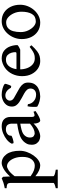

<svg xmlns="http://www.w3.org/2000/svg" viewBox="766 -1250 705 2278"><g transform="rotate(-90 1119.0 -110.5)"><path d="M294.4 13.7Q267.6 13.7 235.1 -0.7Q202.6 -15.1 168 -43.5V169.4Q168 176.8 185.1 184.1Q202.1 191.4 245.1 198.2V221.7H25.4V198.2Q55.7 190.9 72 184.1Q88.4 177.2 88.4 169.4V-325.7Q88.4 -349.1 84.7 -361.3Q81.1 -373.5 67.9 -378.7Q54.7 -383.8 25.4 -385.3V-407.2Q62.5 -414.1 89.1 -422.4Q115.7 -430.7 144 -443.4L161.1 -426.3L165 -344.2Q212.4 -397 254.6 -420.2Q296.9 -443.4 323.2 -443.4Q385.7 -443.4 427.7 -387.5Q469.7 -331.5 469.7 -228Q469.7 -186.5 454.6 -144Q439.5 -101.6 414.1 -65.7Q388.7 -29.8 357.7 -8.1Q326.7 13.7 294.4 13.7ZM286.1 -380.4Q269.5 -380.4 239 -361.6Q208.5 -342.8 168 -290V-100.1Q210.9 -69.8 239.7 -60.3Q268.6 -50.8 292.5 -50.8Q337.9 -50.8 367.4 -88.1Q397 -125.5 397 -196.8Q397 -252 381.1 -293.2Q365.2 -334.5 340.1 -357.4Q314.9 -380.4 286.1 -380.4Z M940.9 -41.5Q902.3 -14.6 872.8 -0.5Q843.3 13.7 829.6 13.7Q813 13.7 802.2 -10.5Q791.5 -34.7 791.5 -75.7V-322.3Q791.5 -353 776.4 -373.8Q761.2 -394.5 719.2 -393.6Q691.9 -393.1 669.2 -376.2Q646.5 -359.4 648.9 -331.5Q649.4 -327.1 638.2 -321.8Q627 -316.4 610.8 -311.5Q594.7 -306.6 580.3 -304Q565.9 -301.3 560.5 -302.7L553.2 -322.3Q567.4 -355 600.8 -382.3Q634.3 -409.7 677 -426.5Q719.7 -443.4 761.7 -443.4Q815.4 -443.4 843.3 -415.5Q871.1 -387.7 871.1 -339.8V-89.8Q871.1 -53.7 889.2 -53.7Q896 -53.7 905.5 -55.9Q915 -58.1 933.1 -65.9ZM795.9 -223.6Q747.1 -215.8 719.5 -208Q691.9 -200.2 677.7 -191.9Q663.6 -183.6 653.8 -173.8Q642.1 -161.6 634.5 -146Q627 -130.4 627 -109.4Q627 -74.2 644.8 -63Q662.6 -51.8 674.8 -51.8Q700.2 -51.8 730.2 -65.7Q760.3 -79.6 795.9 -111.8L799.8 -72.8Q756.8 -26.4 714.1 -6.3Q671.4 13.7 640.6 13.7Q617.7 13.7 594.7 3.2Q571.8 -7.3 556.4 -29.8Q541 -52.2 541 -87.9Q541 -122.1 553.2 -145.3Q565.4 -168.5 582 -185.1Q597.2 -200.2 618.9 -213.4Q640.6 -226.6 681.9 -238.3Q723.1 -250 795.9 -260.7Z M1278.8 -130.9Q1278.8 -82 1259.5 -53Q1240.2 -23.9 1212.2 -9.5Q1184.1 4.9 1157 9.3Q1129.9 13.7 1114.7 13.7Q1090.8 13.7 1058.1 5.6Q1025.4 -2.4 995.1 -20Q991.2 -22.5 990.2 -44.7Q989.3 -66.9 991.2 -94Q993.2 -121.1 998 -137.2L1022.5 -132.3Q1026.4 -90.8 1058.3 -63Q1090.3 -35.2 1135.7 -35.2Q1168.5 -35.2 1188.2 -53.2Q1208 -71.3 1208 -102.1Q1208 -127 1191.7 -144.5Q1175.3 -162.1 1149.4 -176.5Q1123.5 -190.9 1095.7 -205.6Q1070.3 -219.2 1047.1 -234.9Q1023.9 -250.5 1009 -271.7Q994.1 -293 994.1 -322.3Q994.1 -360.8 1014.6 -387.7Q1035.2 -414.6 1068.1 -429Q1101.1 -443.4 1137.2 -443.4Q1168.9 -443.4 1206.1 -433.8Q1243.2 -424.3 1262.2 -407.7Q1266.1 -404.3 1261.7 -387.9Q1257.3 -371.6 1250.2 -354Q1243.2 -336.4 1238.3 -330.1L1216.8 -334Q1197.8 -369.1 1174.6 -384.5Q1151.4 -399.9 1127 -399.9Q1097.7 -399.9 1081.1 -383.1Q1064.5 -366.2 1064.5 -347.2Q1064.5 -317.4 1095 -298.6Q1125.5 -279.8 1166.5 -258.3Q1193.4 -244.6 1219 -228.3Q1244.6 -211.9 1261.7 -188.7Q1278.8 -165.5 1278.8 -130.9Z M1723.6 -256.3Q1715.8 -247.1 1700.2 -238.3Q1684.6 -229.5 1669.9 -223.6H1403.8L1404.3 -268.1H1622.1Q1632.8 -268.1 1636.2 -271.5Q1639.6 -274.9 1639.6 -284.7Q1639.6 -301.8 1632.6 -327.4Q1625.5 -353 1606 -373Q1586.4 -393.1 1548.8 -393.1Q1495.6 -393.1 1465.6 -346.7Q1435.5 -300.3 1435.5 -228.5Q1435.5 -180.7 1450.9 -140.1Q1466.3 -99.6 1495.6 -75.2Q1524.9 -50.8 1565.4 -50.8Q1585 -50.8 1603 -54.4Q1621.1 -58.1 1644.5 -71.3Q1668 -84.5 1702.1 -111.8Q1708 -108.4 1713.6 -101.1Q1719.2 -93.8 1721.2 -89.8Q1680.2 -45.4 1650.4 -23.2Q1620.6 -1 1594 6.3Q1567.4 13.7 1534.7 13.7Q1486.8 13.7 1445.8 -12.9Q1404.8 -39.6 1379.9 -87.9Q1355 -136.2 1355 -201.2Q1355 -263.7 1381.1 -317.9Q1407.2 -372.1 1454.6 -405.3Q1476.1 -420.4 1506.1 -431.9Q1536.1 -443.4 1563 -443.4Q1623 -443.4 1658.2 -414.1Q1693.4 -384.8 1708.5 -341.6Q1723.6 -298.3 1723.6 -256.3Z M2202.1 -224.1Q2202.1 -178.2 2185.3 -135.5Q2168.5 -92.8 2138.9 -59.1Q2109.4 -25.4 2071 -5.9Q2032.7 13.7 1989.7 13.7Q1931.2 13.7 1887.2 -14.9Q1843.3 -43.5 1819.1 -93Q1794.9 -142.6 1794.9 -205.1Q1794.9 -251 1811.3 -293.7Q1827.6 -336.4 1856.7 -370.1Q1885.7 -403.8 1924.6 -423.6Q1963.4 -443.4 2007.8 -443.4Q2066.9 -443.4 2110.4 -414.8Q2153.8 -386.2 2178 -336.7Q2202.1 -287.1 2202.1 -224.1ZM2119.6 -208.5Q2119.6 -257.3 2101.3 -298.6Q2083 -339.8 2054.4 -365.2Q2025.9 -390.6 1994.6 -390.6Q1950.7 -390.6 1925 -367.9Q1899.4 -345.2 1888.7 -306.2Q1877.9 -267.1 1877.9 -218.3Q1877.9 -169.9 1897.5 -128.9Q1917 -87.9 1945.8 -63.2Q1974.6 -38.6 2002.9 -38.6Q2064.9 -38.6 2092.3 -84.5Q2119.6 -130.4 2119.6 -208.5Z"/></g></svg>

Font: Namdhinggo
Style: Regular
Weight: 400
Designer: Victor Gaultney
Foundry: SIL International
Version: Version 3.001